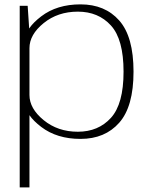

<svg xmlns="http://www.w3.org/2000/svg" viewBox="-20 -616 681 857"><path d="M68 220.5H111.5V-470L103.5 -590H68ZM339.5 4Q448.5 4 512.2 -68.2Q576 -140.5 576 -296Q576 -452.5 512.2 -524.5Q448.5 -596.5 339.5 -596.5Q234 -596.5 164 -543Q94 -489.5 94 -440.5L111.5 -401Q111.5 -461.5 174.8 -512.8Q238 -564 327.5 -564Q419 -564 475.2 -502.2Q531.5 -440.5 531.5 -296Q531.5 -152 475.2 -90Q419 -28 327.5 -28Q238 -28 174.8 -79.8Q111.5 -131.5 111.5 -192L94 -152Q94 -103 164 -49.5Q234 4 339.5 4Z"/></svg>

Font: Anybody SemiExpanded ExtraLight
Style: Regular
Weight: 250
Width: 6
Version: Version 1.113;gftools[0.9.25]